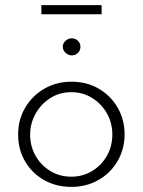

<svg xmlns="http://www.w3.org/2000/svg" viewBox="-20 -724 559 752"><path d="M51 -198Q51 -255 78.5 -302Q106 -349 153.5 -376.5Q201 -404 260 -404Q320 -404 367 -376.5Q414 -349 441 -302Q468 -255 468 -198Q468 -141 441 -94Q414 -47 366.5 -19.5Q319 8 260 8Q200 8 153 -18.5Q106 -45 78.5 -91.5Q51 -138 51 -198ZM98 -197Q98 -151 119.5 -113.5Q141 -76 177.5 -54Q214 -32 259 -32Q304 -32 340.5 -54Q377 -76 398.5 -113.5Q420 -151 420 -197Q420 -243 398.5 -280.5Q377 -318 340.5 -340.5Q304 -363 259 -363Q213 -363 176.5 -339.5Q140 -316 119 -278Q98 -240 98 -197ZM226 -541Q226 -555 237 -564.5Q248 -574 261 -574Q275 -574 285 -564.5Q295 -555 295 -541Q295 -526 285 -516.5Q275 -507 261 -507Q248 -507 237 -517Q226 -527 226 -541ZM142 -704H378V-668H142Z"/></svg>

Font: Josefin Sans Thin Light
Style: Regular
Weight: 300
Version: Version 2.000